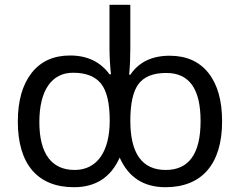

<svg xmlns="http://www.w3.org/2000/svg" viewBox="-20 -780 1012 810"><path d="M292 9.8C383.3 9.8 447.8 -31.7 484.9 -115.2C522 -31.7 586.4 9.8 678.2 9.8C832 9.8 917 -88.4 917 -268.1C917 -355.5 897.9 -423.3 859.4 -472.2C820.8 -520.5 766.6 -544.9 695.8 -544.9C621.1 -544.9 565.9 -518.1 529.8 -464.8H524.9C528.3 -501.5 529.8 -538.6 529.8 -575.2V-759.8H441.9V-571.8C441.9 -553.2 442.9 -533.2 444.3 -511.7C445.8 -490.2 446.8 -475.1 448.2 -466.8H441.9C403.3 -519.5 347.7 -545.9 275.9 -545.9C206.1 -545.9 151.9 -521.5 113.3 -472.2C74.7 -422.9 55.2 -354.5 55.2 -267.1C55.2 -86.9 139.2 9.8 292 9.8ZM294.9 -63C197.3 -63 146 -132.3 146 -265.1C146 -398.4 197.8 -473.1 288.1 -473.1C342.3 -473.1 381.3 -458 406.2 -427.2C430.7 -396.5 442.9 -344.7 442.9 -271C442.9 -140.1 389.2 -63 294.9 -63ZM679.2 -63C579.6 -63 529.8 -132.3 529.8 -271C529.8 -343.8 541.5 -395.5 564.9 -426.3C588.4 -457 627 -472.2 681.2 -472.2C779.3 -472.2 826.2 -404.3 826.2 -269C826.2 -131.8 777.3 -63 679.2 -63Z"/></svg>

Font: Noto Reveo Sans
Style: Regular
Weight: 400
Designer: Monotype Design team
Foundry: Monotype Imaging Inc.
Version: Version 1.04